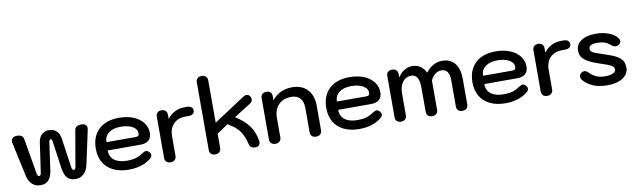

<svg xmlns="http://www.w3.org/2000/svg" viewBox="-44 -1301 6134 1854"><g transform="rotate(-10 3023.0 -374.5)"><path d="M113 -108 41 -442Q40 -446 40 -454Q40 -475 55 -487.5Q70 -500 96 -500Q154 -500 161 -455L221 -106Q226 -80 241 -80Q257 -80 261 -105L304 -402Q311 -448 339.5 -474Q368 -500 411 -500Q454 -500 482.5 -474Q511 -448 518 -402L561 -105Q565 -80 582 -80Q596 -80 601 -106L661 -455Q669 -500 726 -500Q753 -500 767.5 -488Q782 -476 782 -455Q782 -446 781 -442L709 -108Q696 -50 663.5 -20Q631 10 582 10Q532 10 503.5 -20.5Q475 -51 466 -114L427 -388Q425 -400 421.5 -405Q418 -410 411 -410Q404 -410 400.5 -405Q397 -400 395 -388L356 -114Q347 -51 318.5 -20.5Q290 10 241 10Q191 10 158.5 -20Q126 -50 113 -108Z M825 -243Q825 -364 897 -432Q969 -500 1097 -500Q1176 -500 1237 -475Q1298 -450 1332 -405.5Q1366 -361 1366 -304Q1366 -258 1338 -233Q1310 -208 1259 -208H935Q935 -146 979 -112Q1023 -78 1105 -78Q1152 -78 1188 -88Q1224 -98 1255 -120Q1284 -139 1299 -139Q1312 -139 1326 -125Q1342 -110 1342 -92Q1342 -73 1325 -60Q1241 10 1105 10Q1019 10 955.5 -20.5Q892 -51 858.5 -108Q825 -165 825 -243ZM1225 -289Q1242 -289 1250 -296Q1258 -303 1258 -320Q1258 -361 1214 -386.5Q1170 -412 1097 -412Q1023 -412 980 -378.5Q937 -345 937 -289Z M1459 -43V-447Q1459 -472 1473.5 -486Q1488 -500 1513 -500Q1539 -500 1553.5 -486Q1568 -472 1568 -447V-405Q1633 -490 1739 -490H1762Q1789 -490 1804.5 -478Q1820 -466 1820 -445Q1820 -423 1804.5 -411.5Q1789 -400 1762 -400H1730Q1657 -400 1614 -355.5Q1571 -311 1571 -234V-43Q1571 -19 1555.5 -4.5Q1540 10 1515 10Q1489 10 1474 -4Q1459 -18 1459 -43Z M1897 -43V-706Q1897 -731 1911.5 -745Q1926 -759 1952 -759Q1978 -759 1993.5 -745Q2009 -731 2009 -706V-291L2314 -491Q2331 -503 2348 -503Q2372 -503 2384 -480Q2391 -466 2391 -453Q2391 -430 2365 -414L2202 -311Q2290 -256 2334.5 -193Q2379 -130 2392 -46Q2393 -42 2393 -35Q2393 -14 2380.5 -2Q2368 10 2346 10Q2297 10 2288 -28Q2273 -88 2253.5 -127Q2234 -166 2202.5 -196Q2171 -226 2118 -257L2009 -183V-43Q2009 -19 1993.5 -4.5Q1978 10 1952 10Q1926 10 1911.5 -4Q1897 -18 1897 -43Z M2487 -43V-447Q2487 -472 2501.5 -486Q2516 -500 2541 -500Q2567 -500 2581.5 -486Q2596 -472 2596 -447V-408Q2670 -500 2794 -500Q2889 -500 2943.5 -442Q2998 -384 2998 -282V-43Q2998 -18 2982.5 -4Q2967 10 2941 10Q2915 10 2900.5 -4Q2886 -18 2886 -43V-282Q2886 -344 2856 -377Q2826 -410 2771 -410Q2691 -410 2645 -362.5Q2599 -315 2599 -234V-43Q2599 -19 2583.5 -4.5Q2568 10 2543 10Q2517 10 2502 -4Q2487 -18 2487 -43Z M3085 -243Q3085 -364 3157 -432Q3229 -500 3357 -500Q3436 -500 3497 -475Q3558 -450 3592 -405.5Q3626 -361 3626 -304Q3626 -258 3598 -233Q3570 -208 3519 -208H3195Q3195 -146 3239 -112Q3283 -78 3365 -78Q3412 -78 3448 -88Q3484 -98 3515 -120Q3544 -139 3559 -139Q3572 -139 3586 -125Q3602 -110 3602 -92Q3602 -73 3585 -60Q3501 10 3365 10Q3279 10 3215.5 -20.5Q3152 -51 3118.5 -108Q3085 -165 3085 -243ZM3485 -289Q3502 -289 3510 -296Q3518 -303 3518 -320Q3518 -361 3474 -386.5Q3430 -412 3357 -412Q3283 -412 3240 -378.5Q3197 -345 3197 -289Z M3719 -43V-447Q3719 -472 3733.5 -486Q3748 -500 3774 -500Q3800 -500 3815 -485.5Q3830 -471 3830 -447V-412Q3855 -454 3892.5 -477Q3930 -500 3973 -500Q4017 -500 4051.5 -476.5Q4086 -453 4103 -412Q4173 -500 4265 -500Q4345 -500 4388.5 -446.5Q4432 -393 4432 -295V-43Q4432 -18 4416.5 -4Q4401 10 4375 10Q4349 10 4334.5 -4Q4320 -18 4320 -43V-301Q4320 -410 4242 -410Q4175 -410 4136 -331V-43Q4136 -18 4121 -4Q4106 10 4080 10Q4054 10 4039 -4Q4024 -18 4024 -43V-282Q4024 -410 3947 -410Q3894 -410 3862 -368.5Q3830 -327 3830 -257V-43Q3830 -19 3815 -4.5Q3800 10 3774 10Q3748 10 3733.5 -4Q3719 -18 3719 -43Z M4518 -243Q4518 -364 4590 -432Q4662 -500 4790 -500Q4869 -500 4930 -475Q4991 -450 5025 -405.5Q5059 -361 5059 -304Q5059 -258 5031 -233Q5003 -208 4952 -208H4628Q4628 -146 4672 -112Q4716 -78 4798 -78Q4845 -78 4881 -88Q4917 -98 4948 -120Q4977 -139 4992 -139Q5005 -139 5019 -125Q5035 -110 5035 -92Q5035 -73 5018 -60Q4934 10 4798 10Q4712 10 4648.5 -20.5Q4585 -51 4551.5 -108Q4518 -165 4518 -243ZM4918 -289Q4935 -289 4943 -296Q4951 -303 4951 -320Q4951 -361 4907 -386.5Q4863 -412 4790 -412Q4716 -412 4673 -378.5Q4630 -345 4630 -289Z M5152 -43V-447Q5152 -472 5166.5 -486Q5181 -500 5206 -500Q5232 -500 5246.5 -486Q5261 -472 5261 -447V-405Q5326 -490 5432 -490H5455Q5482 -490 5497.5 -478Q5513 -466 5513 -445Q5513 -423 5497.5 -411.5Q5482 -400 5455 -400H5423Q5350 -400 5307 -355.5Q5264 -311 5264 -234V-43Q5264 -19 5248.5 -4.5Q5233 10 5208 10Q5182 10 5167 -4Q5152 -18 5152 -43Z M5562 -85Q5550 -102 5550 -117Q5550 -141 5573 -155Q5587 -163 5599 -163Q5618 -163 5637 -144Q5671 -110 5706.5 -94.5Q5742 -79 5792 -79Q5838 -79 5867 -92Q5896 -105 5896 -127Q5896 -144 5885.5 -155.5Q5875 -167 5849 -178Q5823 -189 5768 -207Q5662 -241 5618.5 -276.5Q5575 -312 5575 -367Q5575 -429 5628 -464.5Q5681 -500 5772 -500Q5841 -500 5898 -478Q5955 -456 5982 -420Q5993 -406 5993 -390Q5993 -370 5972 -356Q5959 -347 5942 -347Q5919 -347 5896 -368Q5851 -411 5771 -411Q5688 -411 5688 -367Q5688 -350 5699 -339Q5710 -328 5737.5 -317.5Q5765 -307 5827 -287Q5895 -266 5934 -244Q5973 -222 5990 -194.5Q6007 -167 6007 -127Q6007 -65 5951 -27.5Q5895 10 5797 10Q5715 10 5656.5 -15.5Q5598 -41 5562 -85Z"/></g></svg>

Font: Kodchasan SemiBold
Style: Regular
Weight: 600
Version: Version 1.000; ttfautohint (v1.6)